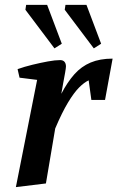

<svg xmlns="http://www.w3.org/2000/svg" viewBox="-20 -756 481 786"><path d="M45 10 132 -429 60 -438 52 -473Q80 -483 113 -491Q146 -499 176 -504.5Q206 -510 226 -510Q238 -510 244 -503Q250 -496 250 -484Q250 -478 246.5 -458Q243 -438 238.5 -414.5Q234 -391 231 -372Q256 -420 284.5 -452Q313 -484 351 -500Q389 -516 441 -516L410 -347H354L343 -427Q325 -419 304 -398Q283 -377 258.5 -336.5Q234 -296 206 -230L168 -5ZM364 -558 245 -716 248 -736H334L394 -577ZM203 -558 84 -716 87 -736H173L233 -577Z"/></svg>

Font: Manuale SemiBold
Style: Italic
Weight: 600
Italic angle: -11°
Designer: Eduardo Tunni / Pablo Cosgaya
Foundry: Eduardo Tunni / Pablo Cosgaya
Version: Version 1.002